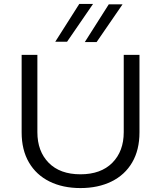

<svg xmlns="http://www.w3.org/2000/svg" viewBox="-20 -946 819 976"><path d="M389 10Q299 10 231.5 -23.5Q164 -57 127 -120.5Q90 -184 90 -273V-667H170V-274Q170 -177 227.5 -118.5Q285 -60 389 -60Q493 -60 551 -118.5Q609 -177 609 -274V-667H689V-273Q689 -184 652 -120.5Q615 -57 547 -23.5Q479 10 389 10ZM533 -924H603L471 -732H411ZM383 -926H453L321 -734H261Z"/></svg>

Font: Madhuban Light
Style: Regular
Weight: 300
Designer: jaikishan Patel
Foundry: MagicType
Version: Version 1.000